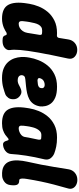

<svg xmlns="http://www.w3.org/2000/svg" viewBox="537 -1300 785 1899"><g transform="rotate(90 929.5 -350.5)"><path d="M164 22Q62 22 28 -40Q-6 -102 14 -225L18 -250Q25 -293 44 -340.5Q63 -388 97 -429Q131 -470 183 -496Q235 -522 307 -522Q313 -522 319 -521.5Q325 -521 328 -521Q350 -519 355 -541L370 -633Q376 -673 404.5 -697.5Q433 -722 473 -722Q514 -722 541 -697Q568 -672 559 -631Q521 -456 500.5 -341Q480 -226 474.5 -158Q469 -90 475 -58Q480 -30 455.5 -6.5Q431 17 384 17Q352 17 342 9Q332 1 330 -10Q328 -22 319 -24Q310 -26 301 -21Q294 -17 282 -9.5Q270 -2 252.5 5Q235 12 213 17Q191 22 164 22ZM216 -143Q237 -143 255.5 -153.5Q274 -164 287.5 -183.5Q301 -203 305 -228L325 -350Q327 -372 313 -373Q307 -374 299.5 -374.5Q292 -375 283 -375Q261 -375 247 -365.5Q233 -356 223.5 -339Q214 -322 208.5 -299Q203 -276 198 -250L194 -225Q186 -175 190.5 -159Q195 -143 216 -143Z M752 22Q694 22 655 5Q616 -12 592 -40Q568 -68 557 -100.5Q546 -133 544 -166Q542 -199 546 -225L550 -250Q557 -293 576 -340.5Q595 -388 628.5 -429Q662 -470 714 -496Q766 -522 838 -522Q905 -522 945 -504.5Q985 -487 1004.5 -460.5Q1024 -434 1029.5 -404.5Q1035 -375 1032 -352Q1025 -313 1006.5 -287.5Q988 -262 960.5 -247.5Q933 -233 900.5 -226Q868 -219 834 -215.5Q800 -212 768 -209Q744 -207 735 -199Q726 -191 724 -178Q722 -165 727.5 -154.5Q733 -144 745 -138.5Q757 -133 776 -133Q799 -133 823 -146.5Q847 -160 866 -166Q890 -174 910.5 -165.5Q931 -157 945 -139Q959 -121 961 -99Q964 -62 948 -40.5Q932 -19 913 -11Q893 -3 848.5 9.5Q804 22 752 22ZM779 -329Q821 -331 835.5 -340Q850 -349 851 -364Q854 -376 850 -384Q846 -392 838 -396Q830 -400 819 -400Q803 -400 788.5 -394Q774 -388 764.5 -376Q755 -364 752 -347Q751 -337 760.5 -332.5Q770 -328 779 -329Z M1199 22Q1096 22 1062 -40Q1028 -102 1048 -225L1052 -250Q1059 -293 1078 -340.5Q1097 -388 1130.5 -429Q1164 -470 1216 -496Q1268 -522 1340 -522Q1392 -522 1430 -514Q1468 -506 1497 -495Q1527 -483 1545.5 -458Q1564 -433 1556 -398Q1544 -349 1535 -303.5Q1526 -258 1519.5 -216.5Q1513 -175 1509 -137Q1505 -99 1503 -66Q1500 -31 1470.5 -9.5Q1441 12 1406 12Q1396 12 1388 5Q1380 -2 1376 -13Q1370 -26 1368.5 -34.5Q1367 -43 1359 -43Q1352 -43 1341.5 -33Q1331 -23 1313.5 -10.5Q1296 2 1268 12Q1240 22 1199 22ZM1250 -143Q1266 -143 1285 -150.5Q1304 -158 1317.5 -171Q1331 -184 1334 -200Q1338 -225 1341.5 -243Q1345 -261 1349 -279Q1353 -297 1358 -322Q1369 -364 1350 -365Q1343 -366 1334 -366.5Q1325 -367 1316 -367Q1294 -367 1279.5 -354.5Q1265 -342 1255 -323Q1245 -304 1240 -284.5Q1235 -265 1232 -250L1228 -225Q1222 -187 1223 -165Q1224 -143 1250 -143Z M1720 21Q1657 25 1623 4Q1589 -17 1576.5 -54Q1564 -91 1566.5 -136.5Q1569 -182 1579 -226Q1596 -301 1608.5 -365.5Q1621 -430 1631.5 -494.5Q1642 -559 1654 -634Q1660 -674 1689 -698.5Q1718 -723 1759 -723Q1787 -723 1809.5 -711Q1832 -699 1842 -677.5Q1852 -656 1843 -628Q1822 -555 1805.5 -491.5Q1789 -428 1775.5 -363.5Q1762 -299 1750 -224Q1745 -194 1746 -177Q1747 -160 1751.5 -154Q1756 -148 1764 -148Q1798 -149 1807.5 -126Q1817 -103 1810 -57Q1805 -21 1777.5 -1Q1750 19 1720 21Z"/></g></svg>

Font: Winky Sans ExtraBold
Style: Italic
Weight: 800
Italic angle: -8.97852°
Designer: Simon Atzbach
Foundry: typofactur
Version: Version 1.205